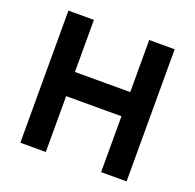

<svg xmlns="http://www.w3.org/2000/svg" viewBox="-124 -828 970 956"><g transform="rotate(20 361.5 -350.0)"><path d="M215 -296V0H80V-700H215V-424H508V-700H643V0H508V-296Z"/></g></svg>

Font: ReCut ExtraBold
Style: Regular
Weight: 800
Designer: Giant Group (for alternate capitals set)
Version: Version 2.002;FEAKit 1.0